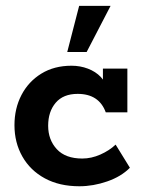

<svg xmlns="http://www.w3.org/2000/svg" viewBox="-20 -639 497 669"><path d="M256.5 10Q187 10 136.2 -17.6Q85.4 -45.2 57.9 -93.7Q30.4 -142.2 30.4 -202.8Q30.4 -261.1 54.8 -308Q79.2 -354.8 123.9 -382.4Q168.6 -410 229.2 -410Q259.5 -410 286.3 -399.8Q313.2 -389.6 331.1 -370.9Q348.9 -352.3 351.2 -327.1L338.6 -326.4V-400H423.8V-247.6H348.5Q325 -311.9 250.6 -311.9Q200.4 -311.9 174.1 -281Q147.8 -250.2 147.8 -200.8Q147.8 -151.9 177.9 -119.3Q208 -86.6 266.6 -86.6Q298.5 -86.6 329.7 -100.5Q360.9 -114.3 382.9 -135.1L432.6 -54.5Q402.3 -23.7 353.6 -6.9Q305 10 256.5 10ZM214.3 -457.8 255.8 -618.6H365.3L281.9 -457.8Z"/></svg>

Font: Rokkitt SemiBold
Style: Regular
Weight: 600
Designer: Vernon Adams
Foundry: Vernon Adams
Version: Version 3.103